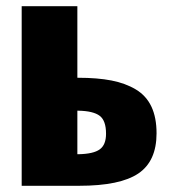

<svg xmlns="http://www.w3.org/2000/svg" viewBox="-20 -598 554 618"><path d="M229 -101.6H232.4Q280.8 -102.5 301 -117.2Q321.3 -131.8 321.3 -167.5Q321.3 -210 300.8 -225.3Q280.3 -240.7 232.9 -241.7H229ZM49.8 0V-578.1H229V-347.7H231.4Q293.9 -347.7 338.9 -338.9Q383.8 -330.1 417.2 -310.1Q450.7 -290 467.3 -254.9Q483.9 -219.7 483.9 -168.9Q483.9 -79.1 425.3 -39.6Q366.7 0 234.9 0Z"/></svg>

Font: Oswald
Style: Heavy
Weight: 800
Designer: Vernon Adams
Foundry: Vernon Adams
Version: 3.0; ttfautohint (v0.95) -l 8 -r 50 -G 200 -x 0 -w "G" -W -c